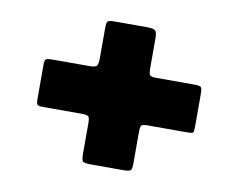

<svg xmlns="http://www.w3.org/2000/svg" viewBox="-60 -623 794 636"><g transform="rotate(10 337.5 -305.0)"><path d="M277 -545H388Q406 -545 413 -540Q420 -535 420 -516V-415Q420 -396 423.5 -390.5Q427 -385 446 -385H575Q593 -385 596.5 -380Q600 -375 600 -357V-250Q600 -231 597 -228Q594 -225 575 -225H445Q427 -225 423.5 -220Q420 -215 420 -197V-93Q420 -73 415 -69Q410 -65 390 -65H283Q261 -65 255.5 -69Q250 -73 250 -95V-198Q250 -217 245 -221Q240 -225 222 -225H93Q77 -225 73.5 -229Q70 -233 70 -250V-363Q70 -379 75 -382Q80 -385 96 -385H220Q242 -385 246 -392Q250 -399 250 -419V-518Q250 -536 254 -540.5Q258 -545 277 -545Z"/></g></svg>

Font: Railroad Gothic CC
Style: Bold
Weight: 700
Designer: indestructible type*
Foundry: Cowboy Collective
Version: Version 1.000